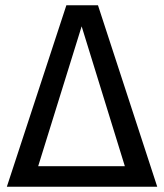

<svg xmlns="http://www.w3.org/2000/svg" viewBox="-20 -709 623 729"><path d="M232 -689 6 0H577L352 -689ZM454 -78H125L290 -609Z"/></svg>

Font: Fira Sans
Style: Regular
Weight: 400
Designer: Carrois Corporate & Edenspiekermann AG
Foundry: Carrois Corporate GbR & Edenspiekermann AG
Version: Version 4.203